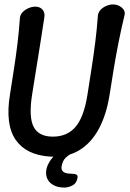

<svg xmlns="http://www.w3.org/2000/svg" viewBox="-20 -697 585 867"><path d="M139 -667Q161 -667 172.5 -653Q184 -639 180 -617Q171 -559 162 -501Q153 -443 143.5 -385.5Q134 -328 125 -270Q109 -168 132 -124Q155 -80 219 -80Q283 -80 321 -124Q359 -168 375 -270Q384 -328 393.5 -388.5Q403 -449 410.5 -509Q418 -569 422 -627Q424 -642 434.5 -653Q445 -664 460.5 -670.5Q476 -677 490 -677Q505 -677 518 -670.5Q531 -664 538.5 -653Q546 -642 542 -627Q528 -569 516 -509Q504 -449 494 -388.5Q484 -328 475 -270Q461 -180 426.5 -115.5Q392 -51 337 -18Q282 15 205 10Q98 3 50.5 -66Q3 -135 25 -270Q34 -328 43 -385.5Q52 -443 59 -501Q66 -559 70 -617Q72 -632 83 -643Q94 -654 109.5 -660.5Q125 -667 139 -667ZM271 150Q240 150 219 137.5Q198 125 191 103.5Q184 82 193 55Q200 37 212.5 20.5Q225 4 246 -9.5Q267 -23 297 -32L320 -10Q320 -10 306 -4.5Q292 1 277 15Q262 29 258 55Q256 71 265 78Q274 85 287 86.5Q300 88 310 88Q318 88 325 91.5Q332 95 330 106Q326 131 307 140.5Q288 150 271 150Z"/></svg>

Font: Winky Sans
Style: Italic
Weight: 400
Italic angle: -8.97852°
Designer: Simon Atzbach
Foundry: typofactur
Version: Version 1.205